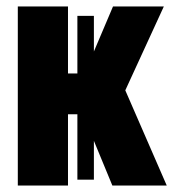

<svg xmlns="http://www.w3.org/2000/svg" viewBox="-20 -573 540 593"><path d="M35 0V-553H190V-346H219V-524H270V-414L329 -553H486L367 -294L495 0H327L270 -138V-18H219V-220H190V0Z"/></svg>

Font: Noto Sans Mono ExtraCondensed Black
Style: Regular
Weight: 900
Width: 2
Designer: Monotype Design Team
Foundry: Monotype Imaging Inc.
Version: Version 2.014